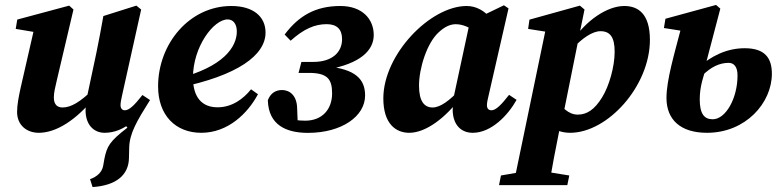

<svg xmlns="http://www.w3.org/2000/svg" viewBox="-20 -523 3166 778"><path d="M355.1 235C451.1 228.7 501.8 186 502.6 116.5L503.5 77.5C504.1 17.6 535.2 -33.4 587.9 -117.6L562.9 -111.1L485.3 -18.6L496.3 -5.7C423.1 50.7 413.7 69.6 402.9 120.9L398.1 148.7C393.3 175 373.3 193 344.9 203L355.1 235ZM137.2 15.1C208.1 15.1 288.8 -36.5 364.6 -129.7H377.4L358.9 -162C304.3 -108.9 267.1 -87.5 233.4 -87.5C213.7 -87.5 198.2 -97.9 198.2 -127.6C198.2 -147.5 203.5 -169.5 209.7 -195.4L277.7 -484.4L260.4 -500.2L49.9 -443.7L43.7 -405.9L139.7 -389.8L121.2 -419L63 -164.5C55.8 -131.2 49.2 -97.7 49.2 -69.3C49.2 -16 88.2 15.1 137.2 15.1ZM404 15.1C486.8 15.1 548.4 -51.9 587.9 -117.6L557.2 -138C524.1 -95.8 503.4 -76.1 485.7 -76.1C475.8 -76.1 468.4 -83.3 468.4 -96.6C468.4 -106.9 471 -120.7 475.3 -139.3L552 -484.4L532.6 -500.2L398.8 -458C389.9 -407.6 380.8 -358.6 370.7 -309.7L331.9 -127.2H335.2C329.1 -103.7 326.7 -89.5 326.7 -76.2C326.7 -17.6 359.8 15.1 404 15.1Z M795.6 15.1C904 15.1 984 -63.8 1025.3 -141.1L997.3 -161.2C966 -122.2 920.3 -88.2 861.6 -88.2C799.5 -88.2 761.9 -127.2 761.9 -209C761.9 -333.4 845.4 -444.3 902.5 -444.3C923.4 -444.3 939.6 -428 939.6 -395.3C939.6 -332.6 884.9 -251.4 700.8 -204.9L703.4 -167.6C942.5 -216.4 1056 -299.2 1056 -391C1056 -455.7 1006.4 -498.7 917.4 -498.7C748 -498.7 620.6 -346.2 620.6 -173C620.6 -55.7 691.4 15.1 795.6 15.1Z M1227.9 15.4C1364.2 15.4 1459.4 -51.4 1459.4 -136.1C1459.4 -202.4 1420.1 -242.9 1305.1 -254L1304.9 -241.1C1441.6 -265 1494.4 -319.6 1494.4 -381.1C1494.4 -445.6 1448.2 -498.7 1359.1 -498.7C1258.6 -498.7 1190.3 -459 1133.4 -383L1157.7 -358C1210.8 -405.7 1255.3 -425.1 1303.7 -425.1C1346.2 -425.1 1366.1 -403.4 1366.1 -364C1366.1 -311.3 1325.7 -272.1 1249.8 -272.1H1201.3L1189.8 -227.6H1232.1C1307.4 -227.6 1325.7 -201.6 1325.7 -144.7C1325.7 -79.9 1285.4 -34 1216.9 -34C1192.6 -34 1155.5 -37.6 1117.7 -48.6L1186.9 -11.7L1183.9 -87.3C1182.2 -134.4 1155.3 -158.2 1122.9 -158.2C1096.9 -158.2 1075.8 -145.2 1065.3 -116.7C1068.1 -16.2 1139.8 15.4 1227.9 15.4Z M1638.3 15.1C1706.4 15.1 1786.1 -46.7 1846.1 -127H1849.8L1843.6 -159.8C1801 -115.5 1764.6 -87.5 1732.9 -87.5C1699 -87.5 1677.9 -112.9 1677.9 -176.1C1677.9 -246.9 1710.2 -348.4 1756.7 -391.2C1781.3 -414.6 1804.6 -424.9 1826.6 -424.9C1853.5 -424.9 1880.3 -413.2 1903.9 -396.5L1971.7 -446.1C1943.5 -479.2 1910.4 -498.7 1870.9 -498.7C1723.3 -498.7 1533.3 -302.6 1533.3 -124.3C1533.3 -21.3 1583.9 15.1 1638.3 15.1ZM1895.7 15.1C1970.6 15.1 2037.9 -55.3 2073.3 -118.3L2042.8 -138.7C2012.1 -99.3 1989.9 -76.1 1971.3 -76.1C1959.8 -76.1 1953.1 -83.3 1953.1 -96.6C1953.1 -106.9 1956.1 -120.7 1960.6 -139.3L2040.6 -489L2021.9 -501.6L1890.7 -438.3L1884.4 -436.6L1813.1 -105.1L1817.2 -103.6C1815.2 -92.9 1814.3 -85.5 1814.3 -75.8C1815.8 -17.2 1847.9 15.1 1895.7 15.1Z M2002.1 227.1H2278.8L2286.8 188.1L2164.2 168.4H2122.7L2009.9 188.1L2002.1 227.1ZM2060.1 227.1H2204.7C2216.8 155.5 2230.3 85.9 2250.1 -13.4L2257 -31.4L2322.6 -356.9L2323.6 -362.6L2348.5 -484.4L2329.8 -500.2L2125.4 -443.4L2120 -405.9L2246.2 -386L2193.4 -415L2060.1 227.1ZM2290.2 15.1C2442.8 15.1 2613.5 -174.5 2613.5 -361.4C2613.5 -465.7 2567.2 -498.7 2509.6 -498.7C2440.9 -498.7 2353.4 -440.5 2297.9 -354H2293.6L2304.6 -330.8C2339.6 -367.6 2380.1 -396.6 2413.2 -396.6C2451.9 -396.6 2470.6 -372.8 2470.6 -313.5C2470.6 -253.1 2448.5 -174.7 2420 -128.9C2389.3 -78.8 2358.3 -58.6 2321.2 -58.6C2283.6 -58.6 2254.6 -87.8 2228.1 -130.4L2187.5 -30.7C2217.6 1.3 2251.4 15.1 2290.2 15.1Z M2844.9 15.1C3001.6 15.1 3107.7 -105.9 3107.7 -224.2C3107.7 -288.8 3078.7 -327.6 2997.5 -327.6C2925.5 -327.6 2862 -296.6 2808.6 -248.6H2797.6L2824 -214.9C2860.6 -252.3 2896.1 -268.3 2932.6 -268.3C2953.8 -268.3 2968.5 -252.7 2968.5 -217.6C2968.5 -123.1 2920 -39.7 2868 -39.7C2833.9 -39.7 2815.4 -61.4 2815.4 -120.7C2815.4 -174.2 2831 -215 2845.3 -261.7L2843.1 -275.8L2898.8 -488L2881.5 -503L2676.4 -447L2670.3 -409.4L2797.9 -389.5L2742.2 -418.6C2712.6 -304.8 2680.6 -198.8 2680.6 -126C2680.6 -39.3 2736.1 15.1 2844.9 15.1Z"/></svg>

Font: Source Serif 4 Variable
Style: Italic
Weight: 400
Italic angle: -12°
Designer: Frank Grießhammer
Foundry: Adobe Systems Incorporated
Version: Version 4.004;hotconv 1.0.116;makeotfexe 2.5.65601